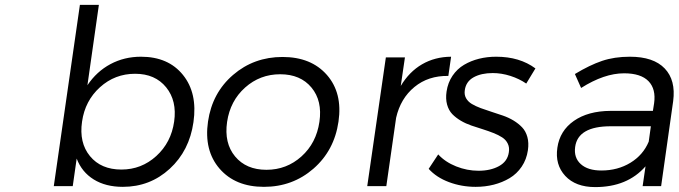

<svg xmlns="http://www.w3.org/2000/svg" viewBox="-20 -762 2778 786"><path d="M200.2 0 307.1 -742.2H384.8L337.9 -413.1Q375.5 -469.2 432.1 -499.5Q488.8 -529.8 557.1 -529.8Q668.9 -529.8 729 -455.3Q789.1 -380.9 772 -262.2Q755.4 -145 674.8 -71Q594.2 2.9 482.9 2.9Q412.6 2.9 363.8 -27.3Q314.9 -57.6 293.9 -112.8L277.8 0ZM315.9 -264.2Q303.2 -177.7 348.4 -122.8Q393.6 -67.9 477.1 -67.9Q559.1 -67.9 619.9 -123.3Q680.7 -178.7 692.9 -264.2Q705.1 -349.1 660.2 -404.5Q615.2 -460 533.2 -460Q450.2 -460 389.2 -404.8Q328.1 -349.6 315.9 -264.2Z M831.5 -264.2Q848.6 -381.8 934.1 -455.3Q1019.5 -528.8 1136.7 -528.8Q1253.9 -528.8 1318.4 -455.1Q1382.8 -381.3 1365.7 -264.2Q1348.6 -146 1263.2 -71.5Q1177.7 2.9 1060.5 2.9Q943.4 2.9 878.9 -71.5Q814.5 -146 831.5 -264.2ZM909.7 -263.2Q897 -176.3 942.4 -121.6Q987.8 -66.9 1070.8 -66.9Q1153.3 -66.9 1214.1 -121.6Q1274.9 -176.3 1287.6 -263.2Q1300.3 -349.1 1255.1 -403.6Q1210 -458 1127 -458Q1044.4 -458 983.4 -403.6Q922.4 -349.1 909.7 -263.2Z M1483.4 0 1559.6 -526.9H1637.7L1620.6 -410.2Q1655.3 -468.3 1707.8 -498.8Q1760.3 -529.3 1826.7 -529.8L1815.4 -451.2Q1733.4 -452.6 1676.5 -405.8Q1619.6 -358.9 1601.6 -279.8L1561.5 0Z M1734.9 -70.8 1773.9 -129.9Q1802.7 -98.6 1847.4 -80.8Q1892.1 -63 1939 -63Q1988.3 -63 2022.9 -82Q2057.6 -101.1 2063 -138.2Q2066.4 -158.2 2058.8 -173.8Q2051.3 -189.5 2035.9 -199.5Q2020.5 -209.5 2000 -217.5Q1979.5 -225.6 1956.3 -232.9Q1933.1 -240.2 1909.9 -248Q1886.7 -255.9 1866.5 -267.8Q1846.2 -279.8 1831.5 -294.9Q1816.9 -310.1 1810.3 -333.7Q1803.7 -357.4 1808.1 -387.2Q1813.5 -423.8 1832.5 -451.9Q1851.6 -480 1879.6 -496.6Q1907.7 -513.2 1940.9 -521.5Q1974.1 -529.8 2011.2 -529.8Q2107.4 -529.8 2171.9 -481.9L2134.3 -419.9Q2106 -439.5 2069.6 -451.2Q2033.2 -462.9 1997.1 -462.9Q1950.2 -462.9 1918.9 -445.6Q1887.7 -428.2 1882.8 -393.1Q1879.9 -374.5 1887.9 -360.1Q1896 -345.7 1911.6 -336.4Q1927.2 -327.1 1948.2 -319.3Q1969.2 -311.5 1992.4 -304.2Q2015.6 -296.9 2038.8 -288.8Q2062 -280.8 2082.3 -268.6Q2102.5 -256.3 2117.4 -240.7Q2132.3 -225.1 2138.9 -201.2Q2145.5 -177.2 2141.1 -147Q2135.7 -109.4 2115.7 -79.8Q2095.7 -50.3 2066.2 -32.7Q2036.6 -15.1 2001.5 -6.1Q1966.3 2.9 1927.2 2.9Q1869.6 2.9 1818.1 -16.4Q1766.6 -35.6 1734.9 -70.8Z M2261.7 -157.2Q2271.5 -226.6 2329.3 -267.1Q2387.2 -307.6 2479.5 -308.1H2652.8L2657.7 -338.9Q2666 -397.5 2634.8 -429.7Q2603.5 -461.9 2534.7 -461.9Q2453.6 -461.9 2358.9 -401.9L2333.5 -459Q2394 -495.6 2444.6 -512.7Q2495.1 -529.8 2558.6 -529.8Q2655.3 -529.8 2701.2 -481.7Q2747.1 -433.6 2735.8 -348.1L2686.5 0H2610.8L2622.6 -81.1Q2548.3 3.9 2416.5 3.9Q2336.4 3.9 2293.9 -42Q2251.5 -87.9 2261.7 -157.2ZM2334.5 -160.2Q2328.6 -116.2 2357.7 -90.1Q2386.7 -64 2441.9 -64Q2508.8 -64 2560.8 -95.7Q2612.8 -127.4 2635.7 -182.1L2644.5 -245.1H2480.5Q2345.7 -245.1 2334.5 -160.2Z"/></svg>

Font: Trueno Light
Style: Italic
Weight: 300
Designer: Julieta Ulanovsky
Foundry: Julieta Ulanovsky
Version: Version 3.001b | FøM Fix